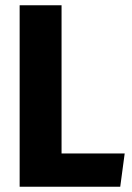

<svg xmlns="http://www.w3.org/2000/svg" viewBox="-20 -713 505 733"><path d="M215 -127H456L439 0H55V-693H215Z"/></svg>

Font: Fira Sans Condensed
Style: Bold
Weight: 700
Width: 3
Designer: bBox Type GmbH & Carrois Corporate GbR & Edenspiekermann AG
Foundry: bBox Type GmbH & Carrois Corporate GbR & Edenspiekermann AG
Version: Version 4.301